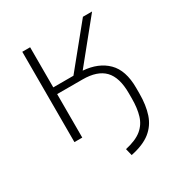

<svg xmlns="http://www.w3.org/2000/svg" viewBox="-160 -595 834 891"><g transform="rotate(-30 257.0 -149.5)"><path d="M288 185 279 148Q337 135 367 110.5Q397 86 408.5 48Q420 10 420 -42V-71Q420 -155 382.5 -194Q345 -233 266 -233H130V0H88V-484H130V-269H238L413 -484H462L287 -268Q368 -262 415 -215.5Q462 -169 462 -75V-45Q462 18 446.5 64.5Q431 111 393.5 141Q356 171 288 185Z"/></g></svg>

Font: Nunito Sans ExtraLight
Style: Regular
Weight: 200
Designer: Vernon Adams
Foundry: Vernon Adams
Version: Version 3.006; ttfautohint (v1.8.3)